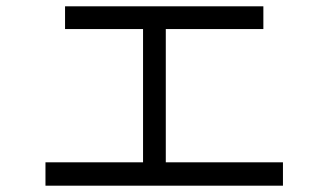

<svg xmlns="http://www.w3.org/2000/svg" viewBox="-20 -560 1040 608"><path d="M124 -46H433V-468H186V-540H814V-468H505V-46H876V28H124Z"/></svg>

Font: DotGothic16
Style: Regular
Weight: 400
Designer: Fontworks Inc.
Foundry: Fontworks Inc.
Version: Version 1.100